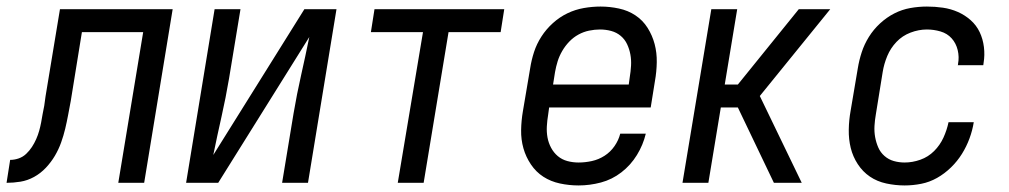

<svg xmlns="http://www.w3.org/2000/svg" viewBox="-60 -558 3080 586"><path d="M-40 0 -29 -70Q-16 -70 -3 -74.5Q10 -79 20 -88.5Q30 -98 37.5 -109.5Q45 -121 50.5 -133.5Q56 -146 59.5 -158.5Q63 -171 65.5 -184Q68 -197 70 -209.5Q72 -222 75 -235Q76 -242 77 -249.5Q78 -257 79 -264L123 -530H467L380 0H301L377 -460H190L156 -250Q152 -229 148 -207.5Q144 -186 139 -165Q134 -144 126.5 -123Q119 -102 107.5 -82.5Q96 -63 80 -46Q64 -29 44 -18Q24 -7 2.5 -3.5Q-19 0 -40 0Z M508 0 595 -530H674L639 -318Q629 -259 616 -201.5Q603 -144 591 -85L869 -530H967L880 0H801L836 -212Q846 -271 859 -328.5Q872 -386 884 -445L606 0Z M1154 0 1231 -460H1072L1083 -530H1479L1468 -460H1309L1233 0Z M1706 8Q1677 8 1649 2Q1621 -4 1598.5 -18.5Q1576 -33 1560.5 -56Q1545 -79 1537.5 -105.5Q1530 -132 1530.5 -161Q1531 -190 1536 -219L1558 -349Q1562 -375 1570 -399.5Q1578 -424 1592.5 -446.5Q1607 -469 1627.5 -487.5Q1648 -506 1672 -517.5Q1696 -529 1722 -533.5Q1748 -538 1773 -538Q1801 -538 1829 -532Q1857 -526 1879.5 -511Q1902 -496 1916.5 -473Q1931 -450 1938 -423.5Q1945 -397 1944.5 -368Q1944 -339 1939 -311L1926 -230H1616L1613 -208Q1610 -190 1609 -172.5Q1608 -155 1611 -138.5Q1614 -122 1622 -107Q1630 -92 1642.5 -81.5Q1655 -71 1671.5 -66.5Q1688 -62 1706 -62Q1726 -62 1746.5 -66.5Q1767 -71 1785 -82.5Q1803 -94 1815.5 -112Q1828 -130 1833 -150H1911Q1903 -116 1884 -85Q1865 -54 1836.5 -32Q1808 -10 1774 -1Q1740 8 1706 8ZM1628 -300H1859L1862 -322Q1865 -340 1866 -357.5Q1867 -375 1864 -391.5Q1861 -408 1854 -423Q1847 -438 1834.5 -448.5Q1822 -459 1805.5 -463.5Q1789 -468 1771 -468Q1755 -468 1738 -464.5Q1721 -461 1705.5 -452.5Q1690 -444 1677.5 -431Q1665 -418 1656 -402.5Q1647 -387 1642 -371Q1637 -355 1634 -338Z M2023 0 2111 -530H2190L2152 -300H2192L2378 -530H2474L2259 -265L2387 0H2302L2192 -230H2140L2102 0Z M2701 8Q2673 8 2645 2Q2617 -4 2595 -19Q2573 -34 2558 -57Q2543 -80 2536.5 -106.5Q2530 -133 2530.5 -162Q2531 -191 2536 -219L2558 -349Q2562 -374 2570 -398.5Q2578 -423 2592 -445.5Q2606 -468 2626 -486.5Q2646 -505 2669.5 -517Q2693 -529 2718.5 -533.5Q2744 -538 2769 -538Q2794 -538 2818 -534.5Q2842 -531 2863.5 -521.5Q2885 -512 2902.5 -496.5Q2920 -481 2930 -460Q2940 -439 2943 -414.5Q2946 -390 2942 -366Q2942 -364 2941.5 -362Q2941 -360 2941 -359H2863Q2864 -360 2864 -361Q2864 -362 2864 -363Q2868 -384 2863 -405Q2858 -426 2844.5 -441Q2831 -456 2810.5 -462Q2790 -468 2769 -468Q2744 -468 2719 -458.5Q2694 -449 2676 -430Q2658 -411 2648 -387Q2638 -363 2634 -338L2613 -208Q2610 -191 2609 -173.5Q2608 -156 2611 -139.5Q2614 -123 2620.5 -108Q2627 -93 2639.5 -82Q2652 -71 2668 -66.5Q2684 -62 2701 -62Q2725 -62 2749 -70.5Q2773 -79 2791 -97Q2809 -115 2819.5 -138Q2830 -161 2835 -185H2912Q2908 -160 2899 -135.5Q2890 -111 2876 -88.5Q2862 -66 2842.5 -47Q2823 -28 2800 -15Q2777 -2 2751.5 3Q2726 8 2701 8Z"/></svg>

Font: Iosevka Curly Oblique
Style: Regular
Weight: 400
Italic angle: -9°
Monospace: yes
Designer: Belleve Invis
Foundry: Belleve Invis
Version: Version 11.1.0; ttfautohint (v1.8.3)